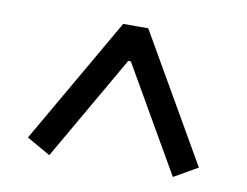

<svg xmlns="http://www.w3.org/2000/svg" viewBox="-55 -839 730 568"><g transform="rotate(10 310.0 -555.0)"><path d="M272.5 -765H347.7L566.8 -385.2L495.7 -344.5L314 -659.7H306.2L124.5 -344.5L53.3 -385.2Z"/></g></svg>

Font: Monaspace Xenon Var
Style: Regular
Weight: 400
Designer: Riley Cran and the Lettermatic Team
Version: Version 1.000 (Monaspace Xenon Var)